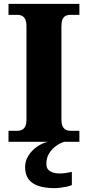

<svg xmlns="http://www.w3.org/2000/svg" viewBox="-20 -734 455 994"><path d="M24 0V-57H72Q84 -57 94 -62Q104 -67 110.5 -79.5Q117 -92 117 -113V-598Q117 -621 110.5 -634Q104 -647 94 -652Q84 -657 72 -657H24V-714H391V-657H342Q329 -657 319 -651.5Q309 -646 303.5 -633.5Q298 -621 298 -598V-114Q298 -93 304 -80.5Q310 -68 320 -62.5Q330 -57 342 -57H391V0ZM264 240Q187 240 148.5 213.5Q110 187 110 130Q110 99 127 72Q144 45 171 26Q198 7 228 0H313Q292 6 270.5 21.5Q249 37 234.5 60Q220 83 220 115Q220 141 239.5 152.5Q259 164 289 164Q303 164 318.5 162Q334 160 352 156V224Q342 229 325 232.5Q308 236 291.5 238Q275 240 264 240Z"/></svg>

Font: Noto Serif Kannada ExtraBold
Style: Regular
Weight: 800
Version: Version 2.003